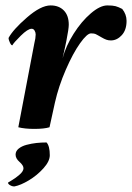

<svg xmlns="http://www.w3.org/2000/svg" viewBox="-20 -458 476 691"><path d="M36.1 98.6Q36.1 85.9 47.1 76.9Q58.1 67.9 75.7 63.2Q93.3 58.6 111.1 56.6Q128.9 54.7 147.5 54.7Q159.2 67.4 159.2 100.6Q159.2 122.6 136.2 147.9Q113.3 173.3 84 190.9Q54.7 208.5 32.2 212.9H29.3Q23.4 212.9 16.1 208.5Q8.8 204.1 8.8 199.2Q8.8 198.7 22.7 190.7Q36.6 182.6 50.5 170.4Q64.5 158.2 64.5 147.5Q64.5 137.2 50.3 124.8Q36.1 112.3 36.1 98.6ZM366.2 -438.5Q385.7 -438.5 395.8 -435.8Q405.8 -433.1 419.9 -425.8Q435.5 -406.2 435.5 -382.8Q435.5 -350.1 418.2 -331.3Q400.9 -312.5 378.9 -312.5Q370.1 -312.5 362.5 -315.2Q355 -317.9 345.2 -323.7Q335.4 -329.6 334 -330.1Q332 -331.1 328.1 -333.3Q324.2 -335.4 322.8 -335.9Q321.3 -336.4 317.4 -337.2Q313.5 -337.9 307.6 -337.9Q293.5 -337.9 268.1 -302.2Q242.7 -266.6 216.8 -207Q190.9 -147.5 177.7 -88.9L158.2 0Q138.7 5.9 103.5 5.9Q69.3 5.9 45.9 0L103.5 -301.8Q108.4 -321.3 108.4 -334Q108.4 -341.3 104.5 -347.9Q100.6 -354.5 93.8 -354.5Q80.1 -354.5 54.4 -329.1Q28.8 -303.7 24.4 -294.9Q20 -294.9 15.4 -305.2Q10.7 -315.4 10.7 -321.3Q26.9 -351.6 76.9 -395Q127 -438.5 162.1 -438.5Q191.9 -438.5 209.7 -420.4Q227.5 -402.3 227.5 -369.1Q227.5 -354.5 218.8 -310.5Q217.8 -305.2 214.4 -289.6Q210.9 -273.9 208 -260.7Q205.1 -247.6 205.1 -248Q216.8 -292 245.1 -336.7Q273.4 -381.3 306.9 -409.9Q340.3 -438.5 366.2 -438.5Z"/></svg>

Font: Crimson
Style: BoldItalic
Weight: 700
Italic angle: -11°
Version: Version 0.8